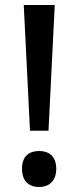

<svg xmlns="http://www.w3.org/2000/svg" viewBox="-20 -734 314 768"><path d="M174 -211 199 -714H75L100 -211ZM68 -59C68 -7 98 14 137 14C173 14 205 -7 205 -59C205 -111 173 -130 137 -130C98 -130 68 -111 68 -59Z"/></svg>

Font: Noto Sans Medefaidrin Medium
Style: Regular
Weight: 500
Designer: Dalton Maag Ltd
Foundry: Dalton Maag Ltd
Version: Version 1.002